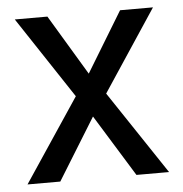

<svg xmlns="http://www.w3.org/2000/svg" viewBox="-44 -570 583 613"><g transform="rotate(-5 248.0 -264.0)"><path d="M245.6 -335.4 362.8 -528.3H468.3L295.4 -267.1L473.6 0H369.1L247.1 -197.8L125 0H20L198.2 -267.1L25.4 -528.3H129.9Z"/></g></svg>

Font: RobotoDraft
Style: Regular
Weight: 400
Version: Version 2.001101; 2014